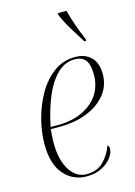

<svg xmlns="http://www.w3.org/2000/svg" viewBox="-118 -829 636 902"><g transform="rotate(-15 200.0 -378.0)"><path d="M190 10Q123 10 79.5 -40Q36 -90 36 -187Q36 -244 52 -306.5Q68 -369 99 -423.5Q130 -478 175.5 -512Q221 -546 280 -546Q330 -546 358 -517Q386 -488 386 -436Q386 -378 351 -335.5Q316 -293 257.5 -270.5Q199 -248 126 -248H83Q82 -241 80.5 -220.5Q79 -200 79 -183Q79 -99 110.5 -49.5Q142 0 192 0Q243 0 274 -31Q305 -62 320 -105Q328 -101 328 -88Q328 -67 311 -44.5Q294 -22 263 -6Q232 10 190 10ZM122 -258Q187 -258 237.5 -281Q288 -304 316.5 -345.5Q345 -387 345 -444Q345 -493 328 -514.5Q311 -536 275 -536Q227 -536 189.5 -498.5Q152 -461 126 -398Q100 -335 85 -258ZM342 -606Q316 -648 294 -683.5Q272 -719 256 -758V-766H298Q305 -737 319.5 -695Q334 -653 351 -614V-606Z"/></g></svg>

Font: Noto Serif Display SemiCondensed ExtraLight
Style: Italic
Weight: 200
Width: 4
Italic angle: -12°
Designer: Monotype Design Team
Foundry: Monotype Imaging Inc.
Version: Version 2.009